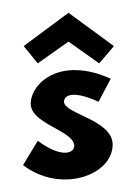

<svg xmlns="http://www.w3.org/2000/svg" viewBox="-20 -278 213 300"><path d="M39 -58 16 -20C75 25 156 -4 156 -52C156 -91 80 -100 80 -119C80 -127 90 -139 134 -119L153 -155C73 -191 28 -147 28 -116C28 -84 96 -74 96 -50C96 -39 77 -30 39 -58ZM17 -206 39 -179 87 -213 135 -179 158 -206 87 -258Z"/></svg>

Font: Hussar Tani
Style: Dwa
Weight: 700
Foundry: Cannot Into Space Fonts
Version: Version 0.92